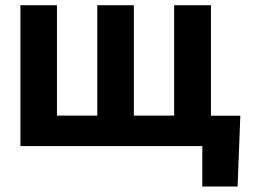

<svg xmlns="http://www.w3.org/2000/svg" viewBox="-20 -550 952 723"><path d="M874.7 152.3H741.8V0H682.4V-114.2H885ZM194.5 -530.3V-114.7H346.3V-530.3H484V-114.7H635.8V-530.3H774.4V0H56.9V-530.3Z"/></svg>

Font: Pretendard GOV Variable
Style: Regular
Weight: 400
Designer: Base glyphs from Inter by Rasmus Andersson; Hangul glyphs from Noto Sans CJK(Source Han Sans) by Jang Soo-young and Kang
Foundry: Kil Hyung-jin
Version: Version 1.307;Glyphs 3.2 (3192)